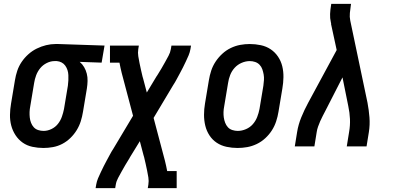

<svg xmlns="http://www.w3.org/2000/svg" viewBox="-20 -755 2040 990"><path d="M204 8Q175 8 147 2Q119 -4 97 -19.5Q75 -35 60 -58Q45 -81 38 -107.5Q31 -134 31.5 -163Q32 -192 37 -221L57 -341Q61 -366 69 -390Q77 -414 91.5 -435.5Q106 -457 126 -475Q146 -493 169.5 -504.5Q193 -516 217.5 -522Q242 -528 266 -528H281L519 -520L504 -432L391 -436Q405 -424 414 -408.5Q423 -393 427.5 -375Q432 -357 431.5 -337.5Q431 -318 428 -299L408 -179Q404 -154 396.5 -130Q389 -106 375.5 -84Q362 -62 343 -43.5Q324 -25 301 -13Q278 -1 253 3.5Q228 8 204 8ZM205 -80Q225 -80 245 -89.5Q265 -99 278.5 -116Q292 -133 299 -153Q306 -173 310 -193L330 -313Q332 -327 332.5 -340.5Q333 -354 332.5 -367.5Q332 -381 328 -393.5Q324 -406 316.5 -416.5Q309 -427 297.5 -433Q286 -439 273 -440H261Q241 -440 221 -430Q201 -420 187.5 -403.5Q174 -387 166.5 -367Q159 -347 156 -327L136 -207Q133 -192 132.5 -177.5Q132 -163 133.5 -149Q135 -135 140 -122Q145 -109 154 -99Q163 -89 176.5 -84.5Q190 -80 205 -80Z M473 215 476 197Q479 180 485.5 164.5Q492 149 499.5 133.5Q507 118 514.5 102.5Q522 87 530.5 72Q539 57 547 41.5Q555 26 565 11L666 -158L621 -328Q614 -353 607.5 -379Q601 -405 596 -432H547V-520H696L693 -502Q690 -483 693 -465Q696 -447 699.5 -429.5Q703 -412 707 -394.5Q711 -377 715 -360Q716 -357 716.5 -355Q717 -353 718 -350L737 -278L787 -361Q789 -364 790.5 -366Q792 -368 793 -370Q803 -386 812.5 -402Q822 -418 831 -434.5Q840 -451 849 -467.5Q858 -484 861 -502L864 -520H965L962 -502Q959 -485 952.5 -469.5Q946 -454 938.5 -438.5Q931 -423 923.5 -407.5Q916 -392 907.5 -377Q899 -362 891 -346.5Q883 -331 873 -316L772 -147L817 23Q824 48 830.5 74Q837 100 842 127H891V215H742L745 197Q748 178 745 160Q742 142 738.5 124.5Q735 107 731 89.5Q727 72 723 55Q722 52 721.5 50Q721 48 720 45L701 -27L650 56Q649 59 647.5 61Q646 63 645 65Q635 81 625.5 97Q616 113 607 129.5Q598 146 589 162.5Q580 179 577 197L574 215Z M1205 8Q1176 8 1148 2Q1120 -4 1097.5 -19Q1075 -34 1060 -57Q1045 -80 1038.5 -107Q1032 -134 1032 -163Q1032 -192 1037 -221L1057 -341Q1061 -366 1069 -390.5Q1077 -415 1091.5 -437Q1106 -459 1126 -477.5Q1146 -496 1170 -507.5Q1194 -519 1218.5 -523.5Q1243 -528 1268 -528Q1297 -528 1325 -522Q1353 -516 1375.5 -501Q1398 -486 1413.5 -463Q1429 -440 1435.5 -413Q1442 -386 1441.5 -357Q1441 -328 1436 -299L1416 -179Q1412 -154 1404 -129.5Q1396 -105 1382 -83Q1368 -61 1348 -42.5Q1328 -24 1304 -12.5Q1280 -1 1255 3.5Q1230 8 1205 8ZM1206 -80Q1227 -80 1248 -89Q1269 -98 1283.5 -114.5Q1298 -131 1306 -151.5Q1314 -172 1318 -193L1338 -313Q1340 -328 1341 -342.5Q1342 -357 1339.5 -371Q1337 -385 1332.5 -398Q1328 -411 1318.5 -421Q1309 -431 1295.5 -435.5Q1282 -440 1268 -440Q1247 -440 1226 -431Q1205 -422 1190 -405.5Q1175 -389 1167 -368.5Q1159 -348 1156 -327L1136 -207Q1133 -192 1132.5 -177.5Q1132 -163 1134 -149Q1136 -135 1141 -122Q1146 -109 1155 -99Q1164 -89 1178 -84.5Q1192 -80 1206 -80Z M1500 0 1512 -74Q1518 -112 1533.5 -150Q1549 -188 1569 -225L1716 -497L1687 -631Q1688 -633 1687 -635.5Q1686 -638 1686 -640Q1681 -661 1682 -683Q1683 -705 1687 -728L1688 -735H1790L1789 -728Q1786 -708 1784 -688Q1782 -668 1786 -649L1875 -225Q1882 -188 1885 -150Q1888 -112 1882 -74L1870 0H1768L1780 -74Q1786 -108 1784.5 -141.5Q1783 -175 1776 -207L1746 -356L1658 -184Q1651 -170 1644 -157Q1637 -144 1631 -130Q1625 -116 1620 -102Q1615 -88 1613 -74L1601 0Z"/></svg>

Font: Iosevka Curly Slab Semibold
Style: Italic
Weight: 600
Italic angle: -9°
Monospace: yes
Designer: Belleve Invis
Foundry: Belleve Invis
Version: Version 22.1.2; ttfautohint (v1.8.4)